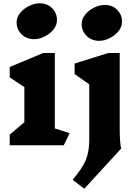

<svg xmlns="http://www.w3.org/2000/svg" viewBox="-20 -882 841 1166"><path d="M81 -746Q81 -777 102.5 -803.5Q124 -830 157 -846Q190 -862 220 -862Q267 -862 296.5 -832.5Q326 -803 326 -760Q326 -729 304.5 -702.5Q283 -676 250.5 -660Q218 -644 188 -644Q142 -644 111.5 -673.5Q81 -703 81 -746ZM476 -736Q476 -767 497.5 -793.5Q519 -820 552 -836Q585 -852 615 -852Q662 -852 691.5 -822.5Q721 -793 721 -750Q721 -719 699.5 -692.5Q678 -666 645.5 -650Q613 -634 583 -634Q537 -634 506.5 -663.5Q476 -693 476 -736ZM403 -73 367 0H39V-64L128 -140V-353L39 -412V-475L242 -560H313V-102ZM716 20 492 264 421 210Q481 139 501.5 89Q522 39 522 -35V-370L433 -432V-496L637 -560H707V-99Q707 -59 709.5 -25.5Q712 8 716 20Z"/></svg>

Font: Inknut Antiqua ExtraBold
Style: Regular
Weight: 800
Designer: Claus Eggers Sørensen
Foundry: Claus Eggers Sørensen
Version: Version 1.003; ttfautohint (v1.8.2) -l 8 -r 50 -G 200 -x 14 